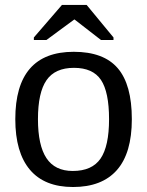

<svg xmlns="http://www.w3.org/2000/svg" viewBox="-20 -748 596 778"><path d="M514.2 -265.1Q514.2 -127.4 453.6 -58.8Q393.1 9.8 275.9 9.8Q160.2 9.8 101.1 -60.3Q42 -130.4 42 -265.1Q42 -538.1 278.8 -538.1Q399.9 -538.1 457 -471.7Q514.2 -405.3 514.2 -265.1ZM421.9 -265.1Q421.9 -375 389.2 -424.1Q356.4 -473.1 279.8 -473.1Q203.1 -473.1 168.5 -423.1Q133.8 -373 133.8 -265.1Q133.8 -159.2 168.2 -107.2Q202.6 -55.2 274.9 -55.2Q353 -55.2 387.5 -105.5Q421.9 -155.8 421.9 -265.1ZM331.1 -728 439.9 -596.2V-585.9H389.2L282.2 -668.9H280.8L168 -585.9H117.2V-596.2L231 -728Z"/></svg>

Font: Libra Sans Modern
Style: Regular
Weight: 400
Foundry: Stefan Peev, Context Ltd
Version: Version 1.000